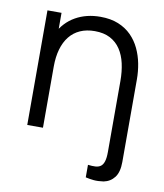

<svg xmlns="http://www.w3.org/2000/svg" viewBox="-84 -622 762 891"><g transform="rotate(10 297.0 -176.5)"><path d="M464.3 196.7Q438.2 200.5 418.2 198.7Q398.3 196.8 379.3 192.3V133.3Q399.5 135.8 414.6 134.9Q429.7 134 439.8 126.6Q449.8 119.2 454.9 102.8Q460 86.5 460 58.7V-1.3H534V92.7Q534 140.7 514.9 165.5Q495.8 190.3 464.3 196.7ZM460 0V-275.7Q460 -320.5 451.5 -358.2Q443 -396 424.2 -424.2Q405.3 -452.3 375.6 -467.8Q345.8 -483.3 303.3 -483.3Q264.5 -483.3 234.7 -470Q204.8 -456.7 184.7 -431.4Q164.5 -406.2 154.1 -370Q143.7 -333.8 143.7 -288L91.7 -299.7Q91.7 -382.7 120.7 -439.2Q149.7 -495.7 200.6 -524.5Q251.5 -553.3 317.7 -553.3Q366.2 -553.3 402.3 -538.5Q438.5 -523.7 463.8 -498.2Q489 -472.7 504.5 -439.8Q520 -406.8 527 -370.2Q534 -333.5 534 -297V0ZM69.7 0V-540H136V-407H143.7V0Z"/></g></svg>

Font: Manrope ExtraLight
Style: Regular
Weight: 200
Designer: Mikhail Sharanda
Foundry: Mikhail Sharanda
Version: Version 4.505